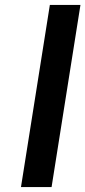

<svg xmlns="http://www.w3.org/2000/svg" viewBox="-20 -758 346 778"><path d="M65 0 182 -738H306L189 0Z"/></svg>

Font: Exo Thin SemiBold
Style: Italic
Weight: 600
Italic angle: -9°
Version: Version 2.000